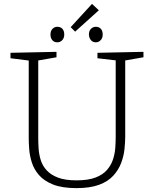

<svg xmlns="http://www.w3.org/2000/svg" viewBox="-20 -962 792 989"><path d="M482 -690 719 -695V-667L616 -649L625 -663V-259Q625 -228 621 -192Q617 -156 603.5 -121Q590 -86 563 -56.5Q536 -27 490 -10Q444 7 374 7Q300 7 253.5 -11.5Q207 -30 181 -60Q155 -90 144 -125Q133 -160 130.5 -192.5Q128 -225 128 -249V-663L137 -649L34 -662V-690L271 -695V-667L168 -649L177 -663V-249Q177 -224 179 -195Q181 -166 190 -137Q199 -108 220.5 -84.5Q242 -61 279 -47Q316 -33 374 -33Q434 -33 472 -47.5Q510 -62 531.5 -87Q553 -112 562.5 -142Q572 -172 574 -202.5Q576 -233 576 -259V-663L585 -650L482 -662ZM474 -744Q458 -744 448.5 -755Q439 -766 438 -784Q438 -803 448.5 -813.5Q459 -824 474 -824Q490 -824 499.5 -813.5Q509 -803 509 -784Q509 -766 498.5 -755Q488 -744 474 -744ZM275 -744Q259 -744 249.5 -755Q240 -766 240 -784Q240 -803 250.5 -813.5Q261 -824 275 -824Q292 -824 301.5 -813.5Q311 -803 311 -784Q311 -766 300.5 -755Q290 -744 275 -744ZM367 -799 344 -822 454 -942 489 -909Z"/></svg>

Font: Bitter Thin Light
Style: Regular
Weight: 300
Version: Version 2.002